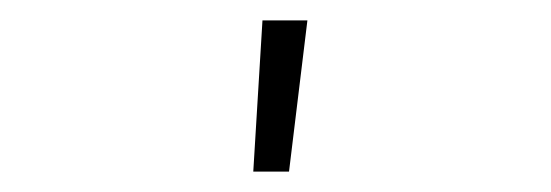

<svg xmlns="http://www.w3.org/2000/svg" viewBox="-20 -768 540 188"><path d="M228 -600 237 -748H281L263 -600Z"/></svg>

Font: Iosevka SS18 Extralight
Style: Regular
Weight: 200
Monospace: yes
Designer: Belleve Invis
Foundry: Belleve Invis
Version: Version 25.1.1; ttfautohint (v1.8.4)